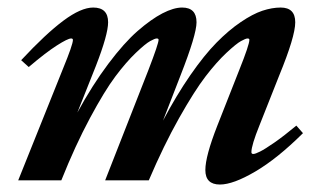

<svg xmlns="http://www.w3.org/2000/svg" viewBox="-20 -478 854 509"><path d="M28.3 0 147 -295.9Q173.3 -359.9 173.3 -372.1Q173.3 -376 168.5 -376Q159.7 -376 130.6 -357.4Q101.6 -338.9 56.2 -300.3L36.1 -318.4Q101.6 -388.7 148.2 -423.3Q194.8 -458 227.1 -458Q266.6 -458 266.6 -418.9Q266.6 -386.7 234.4 -303.7L185.1 -179.7Q225.1 -252.9 267.1 -308.8Q309.1 -364.7 345 -396Q380.9 -427.2 410.6 -442.6Q440.4 -458 462.9 -458Q501 -458 501 -418.9Q501 -386.2 458.5 -277.8L412.1 -158.2Q447.8 -225.6 484.6 -278.8Q521.5 -332 554 -365Q586.4 -397.9 618.2 -419.4Q649.9 -440.9 675.5 -449.5Q701.2 -458 724.1 -458Q762.7 -458 762.7 -418.9Q762.7 -381.3 720.2 -277.8L668 -146Q646.5 -92.8 646.5 -74.7Q646.5 -69.8 651.4 -69.8Q656.7 -69.8 669.4 -76.2Q682.1 -82.5 707.8 -100.3Q733.4 -118.2 765.6 -145L783.2 -125Q715.3 -57.6 656.7 -23.2Q598.1 11.2 563 11.2Q524.4 11.2 524.4 -27.3Q524.4 -64 556.2 -145L614.3 -292.5Q641.1 -359.4 641.1 -372.6Q641.1 -376 636.2 -376Q631.3 -376 618.9 -369.1Q606.4 -362.3 580.3 -337.9Q554.2 -313.5 524.9 -275.4Q495.6 -237.3 454.8 -165Q414.1 -92.8 374.5 0H258.8L373.5 -292.5Q400.4 -362.3 400.4 -372.6Q400.4 -376 395.5 -376Q390.6 -376 378.2 -369.1Q365.7 -362.3 340.1 -337.9Q314.5 -313.5 285.9 -275.4Q257.3 -237.3 218.5 -165Q179.7 -92.8 142.6 0Z"/></svg>

Font: Elstob 8pt
Style: Bold Italic
Weight: 700
Italic angle: -20°
Designer: Peter S. Baker
Version: Version 1.015